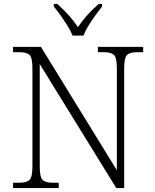

<svg xmlns="http://www.w3.org/2000/svg" viewBox="-20 -951 782 971"><path d="M46 0V-27H79Q115 -27 129.5 -41.5Q144 -56 144 -110V-605Q144 -659 129.5 -673Q115 -687 79 -687H46V-714H187L571 -90V-605Q571 -659 556.5 -673Q542 -687 506 -687H475V-714H704V-687H673Q636 -687 622 -672.5Q608 -658 608 -604V0H568L181 -627V-110Q181 -56 195 -41.5Q209 -27 245 -27H277V0ZM347 -771Q338 -794 321.5 -820.5Q305 -847 286.5 -873Q268 -899 252 -918V-931H270Q304 -900 328 -873.5Q352 -847 374 -814Q397 -847 420.5 -873.5Q444 -900 479 -931H496V-918Q481 -899 462 -873Q443 -847 427 -820.5Q411 -794 402 -771Z"/></svg>

Font: Noto Serif Tibetan ExtraLight
Style: Regular
Weight: 200
Designer: Monotype Design Team
Foundry: Monotype Imaging Inc.
Version: Version 2.103; ttfautohint (v1.8.4.7-5d5b)